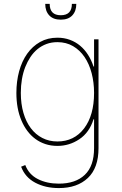

<svg xmlns="http://www.w3.org/2000/svg" viewBox="-20 -747 624 983"><path d="M63.9 0ZM281.2 215.9Q212.7 215.9 160.9 188.6Q108.7 161.2 88.1 106.5L109.4 98Q127.8 146.3 173.7 169.7Q219.8 193.2 281.2 193.2Q366.8 193.2 414.1 148.1Q461.6 103.3 461.6 11.4V-136.4H458.8Q437.5 -68.2 386 -34.1Q334.9 0 274.1 0Q240.8 0 212.4 -9.4Q183.9 -18.8 160.9 -35.9Q137.8 -52.9 119.9 -76.9Q101.9 -100.9 89.8 -130Q63.9 -190.7 63.9 -271.3Q63.9 -330.3 77.9 -381.9Q92 -433.6 119 -471.8Q146 -509.9 185 -532Q224.1 -554 274.1 -554Q308.6 -554 337.9 -543.1Q367.2 -532.3 390.4 -512.8Q413.7 -493.3 430.9 -466.1Q448.2 -438.9 458.8 -406.2H461.6V-545.5H484.4V11.4Q484.4 112.6 430 164.1Q375.4 215.9 281.2 215.9ZM274.1 -22.7Q359.4 -22.7 410.5 -89.5Q461.6 -156.6 461.6 -271.3Q461.6 -324.9 449.2 -372.3Q436.8 -419.7 412.8 -455.1Q388.8 -490.4 353.9 -510.8Q318.9 -531.2 274.1 -531.2Q243.6 -531.2 218.2 -521.8Q192.8 -512.4 172.2 -495.6Q151.6 -478.7 136 -455.3Q120.4 -431.8 109.4 -404.1Q86.6 -345.5 86.6 -271.3Q86.6 -214.8 100 -169Q113.3 -123.2 137.8 -90.7Q162.3 -58.2 196.9 -40.5Q231.5 -22.7 274.1 -22.7ZM291.2 -646.3Q252.8 -646.3 232.2 -668.1Q211.6 -690 211.6 -727.3H234.4Q234.4 -669 291.2 -669Q348 -669 348 -727.3H370.7Q370.7 -690 350.1 -668.1Q329.5 -646.3 291.2 -646.3Z"/></svg>

Font: Linik Sans Thin
Style: Regular
Weight: 100
Designer: Fonts by Rasmus Andersson / Changes by Cristiano Sobral with parts from Marc Monis
Foundry: rsms
Version: Version 3.020; ttfautohint (v1.6)